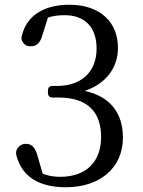

<svg xmlns="http://www.w3.org/2000/svg" viewBox="-20 -768 601 809"><path d="M258 21C399 21 498 -59 498 -188C498 -289 447 -361 337 -385C429 -416 477 -485 477 -566C477 -676 401 -748 272 -748C179 -748 94 -712 72 -617C69 -608 70 -600 75 -592C83 -578 95 -573 109 -573C132 -573 149 -584 159 -621L182 -694C203 -701 227 -704 252 -704C340 -704 387 -651 387 -563C387 -463 320 -406 222 -406H202C189 -406 182 -399 182 -386V-377C182 -364 189 -357 202 -357H227C348 -357 406 -297 406 -191C406 -89 346 -23 233 -23C204 -23 180 -28 160 -36L139 -108C129 -148 113 -162 89 -162C74 -162 60 -155 51 -138C47 -130 47 -122 49 -113C73 -22 146 21 258 21Z"/></svg>

Font: 寒蝉锦书宋 Text
Style: Regular
Weight: 400
Designer: 寒蝉锦书宋{Warren} 思源宋体{Ryoko NISHIZUKA 西塚涼子 (kana & ideographs); Frank Grießhammer (Latin, Greek & Cyrillic); Wenlong ZHANG 
Foundry: Adobe & ChillType
Version: Version 2.000;Glyphs 3.1.1 (3135)